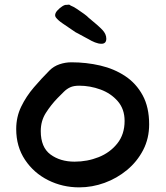

<svg xmlns="http://www.w3.org/2000/svg" viewBox="-20 -809 718 829"><path d="M322 0Q250 0 188 -31Q126 -62 88 -119Q50 -176 50 -252Q50 -304 71.5 -348.5Q93 -393 126.5 -432Q160 -471 194 -505Q212 -523 237 -531.5Q262 -540 288 -540Q353 -540 413 -526Q473 -512 520.5 -480.5Q568 -449 596 -397.5Q624 -346 624 -272Q624 -211 598 -161Q572 -111 528.5 -75Q485 -39 431.5 -19.5Q378 0 322 0ZM302 -111Q357 -111 406 -130.5Q455 -150 486.5 -189.5Q518 -229 518 -287Q518 -338 488.5 -372Q459 -406 414 -422.5Q369 -439 322 -439Q298 -439 283 -432Q268 -425 256 -413Q244 -401 228 -385Q200 -356 178 -321.5Q156 -287 156 -243Q156 -173 198 -142Q240 -111 302 -111ZM418 -620Q405 -620 390 -626Q375 -632 362 -640Q359 -642 347 -648Q335 -654 323 -661Q311 -668 306 -670Q268 -696 249.5 -708.5Q231 -721 221 -734Q218 -739 218 -743Q218 -753 227.5 -763.5Q237 -774 248.5 -781.5Q260 -789 267 -788Q271 -788 273.5 -788.5Q276 -789 277 -789Q281 -789 285 -785Q296 -781 312 -770.5Q328 -760 343 -749Q358 -738 362 -733Q405 -698 422 -680Q439 -662 439 -642Q439 -620 418 -620Z"/></svg>

Font: Fuzzy Bubbles
Style: Bold
Weight: 700
Designer: Robert E. Leuschke
Foundry: Robert E. Leuschke
Version: Version 1.010; ttfautohint (v1.8.3)